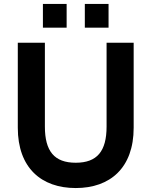

<svg xmlns="http://www.w3.org/2000/svg" viewBox="-20 -936 766 971"><path d="M409 -796H529V-916H409ZM197 -796H317V-916H197ZM363 15C537 15 656 -87 656 -290V-720H519V-296C519 -171 471 -113 363 -113C255 -113 207 -171 207 -296V-720H70V-290C70 -87 189 15 363 15Z"/></svg>

Font: Vela Sans ExtBd
Style: Regular
Weight: 800
Designer: Principal design: Mikhail Sharanda - project Manrope.
Design modification: Ravid Balaliev
Foundry: Mikhail Sharanda
Version: Version 1.001